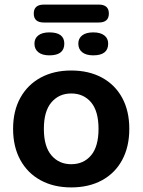

<svg xmlns="http://www.w3.org/2000/svg" viewBox="-20 -806 621 836"><path d="M290 10Q214 10 157 -21Q100 -52 68.5 -109.5Q37 -167 37 -245Q37 -323 68.5 -380Q100 -437 157 -468Q214 -499 290 -499Q367 -499 424 -468Q481 -437 512 -380Q543 -323 543 -245Q543 -167 512 -109.5Q481 -52 424 -21Q367 10 290 10ZM290 -91Q344 -91 376.5 -129.5Q409 -168 409 -245Q409 -322 376.5 -360.5Q344 -399 290 -399Q237 -399 204 -360.5Q171 -322 171 -245Q171 -168 204 -129.5Q237 -91 290 -91ZM171 -708Q127 -708 127 -747Q127 -786 171 -786H410Q454 -786 454 -747Q454 -708 410 -708ZM195 -565Q164 -565 147 -578.5Q130 -592 130 -616Q130 -639 147 -652Q164 -665 195 -665Q260 -665 260 -616Q260 -565 195 -565ZM386 -565Q355 -565 338 -578.5Q321 -592 321 -616Q321 -639 338 -652Q355 -665 386 -665Q417 -665 434 -652Q451 -639 451 -616Q451 -565 386 -565Z"/></svg>

Font: Chiron GoRound TC SB
Style: Regular
Weight: 500
Designer: Ryoko NISHIZUKA 西塚涼子 (kana, bopomofo & ideographs); Paul D. Hunt (Latin, Greek & Cyrillic); Sandoll Communications 산돌커뮤니
Foundry: Adobe
Version: Version 1.000;hotconv 1.1.1;makeotfexe 2.6.0